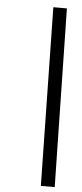

<svg xmlns="http://www.w3.org/2000/svg" viewBox="-61 -859 417 980"><g transform="rotate(5 147.5 -369.0)"><path d="M187.5 88H258.5L241 -826H171.5Z"/></g></svg>

Font: League Gothic SemiCondensed Italic
Style: Regular
Weight: 400
Width: 4
Designer: The League of Moveable Type
Version: Version 1.600; ttfautohint (v1.8.3)